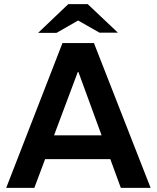

<svg xmlns="http://www.w3.org/2000/svg" viewBox="-20 -908 758 928"><path d="M10 0 282 -700H434L708 0H564L359 -560H356L146 0ZM179 -139V-254H535V-139ZM164 -749 310 -888H404L377 -820L253 -749ZM461 -750 338 -820 310 -888H404L550 -750Z"/></svg>

Font: REM Medium Medium
Style: Regular
Weight: 500
Version: Version 1.005;gftools[0.9.28]